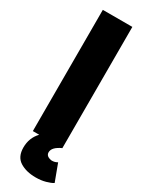

<svg xmlns="http://www.w3.org/2000/svg" viewBox="-256 -817 817 1070"><g transform="rotate(30 152.5 -282.0)"><path d="M197 216Q136 216 95.5 190.5Q55 165 55 105Q55 43 96 0H55V-780H245V0Q190 25 190 58Q190 85 228 90Q249 90 264 80L305 190Q289 200 260.5 208Q232 216 197 216Z"/></g></svg>

Font: Tanohe Sans Black
Style: Regular
Weight: 900
Designer: Village Type and Design LLC & Cristiano Sobral
Foundry: Cooper Hewitt Smithsonian Design Museum
Version: Version 1.00;March 11, 2020;FontCreator 12.0.0.2522 64-bit; 